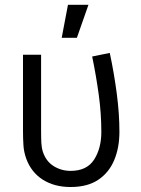

<svg xmlns="http://www.w3.org/2000/svg" viewBox="-20 -750 572 778"><path d="M266.1 7.8Q200.7 7.8 153.8 -21.7Q106.9 -51.3 86.4 -106.9Q76.7 -133.8 75 -161.1Q73.2 -188.5 73.2 -218.3V-528.3H146.5V-223.1Q146.5 -191.4 147.5 -171.6Q148.4 -151.9 153.8 -134.8Q166.5 -96.2 197.5 -76.9Q228.5 -57.6 266.1 -57.6Q332 -57.6 361.3 -103.3Q390.6 -148.9 390.6 -215.3Q390.6 -290 380.1 -366.5Q369.6 -442.9 353.5 -521L424.8 -535.6Q442.4 -453.1 453.1 -371.3Q463.9 -289.6 463.9 -215.8Q463.9 -151.4 442.6 -100.8Q421.4 -50.3 377.7 -21.2Q334 7.8 266.1 7.8ZM338.4 -730.5 291.5 -596.7H230L255.4 -730.5Z"/></svg>

Font: Gidole
Style: Regular
Weight: 400
Version: Version 2.100; ttfautohint (v1.8.4.7-5d5b)